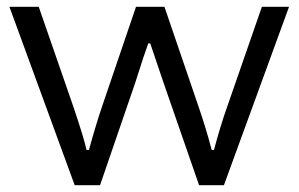

<svg xmlns="http://www.w3.org/2000/svg" viewBox="-20 -546 880 566"><path d="M200.2 0 7.8 -525.9H94.2L195.8 -232.9Q230 -131.3 234.9 -104H242.2Q262.7 -178.7 280.8 -231.9L380.9 -525.9H464.8L564.9 -232.9Q588.4 -164.6 604 -104H610.8Q629.4 -174.3 649.9 -231.9L752 -525.9H832L640.1 0H566.9L462.9 -299.8Q460 -309.1 422.9 -418H417Q406.2 -389.2 377.9 -299.8L274.9 0Z"/></svg>

Font: Archivo Expanded Light
Style: Regular
Weight: 300
Width: 7
Designer: Hector Gatti
Foundry: Omnibus-Type
Version: Version 2.001